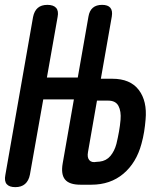

<svg xmlns="http://www.w3.org/2000/svg" viewBox="-48 -760 668 790"><path d="M256 -351H130L75 -41Q70 -16 55 -3Q40 10 15 10Q-10 10 -20.5 -2.5Q-31 -15 -26 -40L88 -690Q93 -715 107.5 -727.5Q122 -740 147 -740Q172 -740 183 -727.5Q194 -715 189 -690L145 -441H272L316 -692Q320 -716 334 -728Q348 -740 372 -740Q396 -740 406 -728Q416 -716 412 -692L367 -436H414Q488 -436 523 -390Q558 -344 551 -268Q549 -243 545 -218Q541 -193 534 -168Q513 -90 459.5 -45Q406 0 328 0H283Q237 0 219.5 -21.5Q202 -43 210 -88ZM314 -134Q310 -112 319.5 -101Q329 -90 349 -94L362 -95Q389 -98 406 -118Q423 -138 431 -168Q437 -193 441.5 -218Q446 -243 448 -267Q451 -302 439.5 -324Q428 -346 397 -346H351Z"/></svg>

Font: Maple Mono SemiBold
Style: Italic
Weight: 600
Italic angle: -10°
Monospace: yes
Designer: subframe7536
Version: Version 7.000